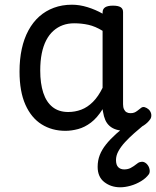

<svg xmlns="http://www.w3.org/2000/svg" viewBox="-20 -539 664 816"><path d="M258 17Q201 17 157 -10.5Q113 -38 88 -94Q63 -150 63 -235Q63 -287 72.5 -331Q82 -375 101 -410Q120 -445 147 -469Q174 -493 209 -506Q244 -519 286 -519Q318 -519 352 -508.5Q386 -498 416 -481V-486Q416 -501 427 -508Q438 -515 460 -515Q482 -515 492.5 -508.5Q503 -502 503 -488V-96Q503 -83 507 -74.5Q511 -66 518 -62Q525 -58 534 -58Q544 -58 550.5 -60.5Q557 -63 563.5 -68Q570 -73 579 -80Q586 -86 595 -83.5Q604 -81 613 -73Q622 -63 623 -52Q624 -41 619 -33Q608 -17 591 -6Q574 5 554.5 11Q535 17 515 17Q492 17 475 12Q458 7 446 -3.5Q434 -14 427.5 -29Q421 -44 418 -63Q418 -64 417 -67.5Q416 -71 416 -75Q393 -38 366.5 -18Q340 2 312 9.5Q284 17 258 17ZM151 -239Q151 -184 164 -144.5Q177 -105 203.5 -84Q230 -63 270 -63Q299 -63 325.5 -73Q352 -83 375 -106Q398 -129 416 -166V-408Q385 -427 356 -433.5Q327 -440 295 -440Q269 -440 247 -432Q225 -424 207 -408Q189 -392 176.5 -368Q164 -344 157.5 -312Q151 -280 151 -239ZM491 257Q452 257 423.5 235Q395 213 395 170Q395 143 404 120Q413 97 430.5 75Q448 53 473.5 30Q499 7 533 -19L595 -20V-11Q572 8 550.5 27Q529 46 511.5 65Q494 84 483.5 103Q473 122 473 141Q473 162 482.5 171.5Q492 181 508 181Q523 181 535 175Q547 169 566 154Q573 149 583 148.5Q593 148 603 157Q613 167 615.5 180Q618 193 613 201Q601 218 579.5 231Q558 244 534.5 250.5Q511 257 491 257Z"/></svg>

Font: Playwrite HU
Style: Regular
Weight: 400
Designer: Veronika Burian, José Scaglione
Foundry: TypeTogether
Version: Version 1.002